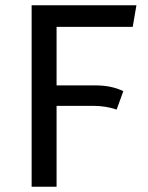

<svg xmlns="http://www.w3.org/2000/svg" viewBox="-20 -709 563 729"><path d="M483.9 -606.9H194.8V-384.8H341.8Q403.8 -384.8 448.2 -362.8L422.9 -293Q381.3 -307.1 334 -307.1H194.8V0H100.1V-689H498Z"/></svg>

Font: FiraGO
Style: Regular
Weight: 400
Designer: bBox Type
Foundry: bBox Type GmbH
Version: Version 1.001;PS 001.001;hotconv 1.0.88;makeotf.lib2.5.64775